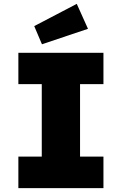

<svg xmlns="http://www.w3.org/2000/svg" viewBox="-20 -973 630 993"><path d="M75 0V-163H196V-538H75V-700H515V-538H394V-163H515V0ZM197 -744 157 -838 377 -953 435 -824Z"/></svg>

Font: Lexend ExtraBold
Style: Regular
Weight: 800
Designer: Bonnie Shaver-Troup, Thomas Jockin
Foundry: Lexend
Version: Version 1.007; ttfautohint (v1.8.3)